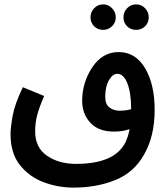

<svg xmlns="http://www.w3.org/2000/svg" viewBox="-20 -666 760 874"><path d="M635 39Q684 -45 684 -166Q684 -282 640.5 -355.5Q597 -429 520 -429Q446 -429 400 -359.5Q354 -290 354 -207Q354 -148 391 -107.5Q428 -67 499 -67Q538 -67 570 -78Q563 -42 550 -16Q500 80 326 80Q248 80 194 43Q140 6 140 -68Q140 -106 149 -141Q158 -176 181 -229L84 -269Q47 -192 37.5 -138.5Q28 -85 28 -55Q28 31 70 84.5Q112 138 177.5 163Q243 188 315 188Q420 188 505 153.5Q590 119 635 39ZM459 -225Q459 -272 476 -301Q493 -330 514 -330Q543 -330 560 -286Q577 -242 577 -169Q552 -162 524 -162Q498 -162 478.5 -176.5Q459 -191 459 -225ZM600 -530Q624 -530 640.5 -546.5Q657 -563 657 -587Q657 -611 640.5 -628.5Q624 -646 600 -646Q575 -646 558.5 -628.5Q542 -611 542 -587Q542 -563 558.5 -546.5Q575 -530 600 -530ZM450 -530Q473 -530 490 -546.5Q507 -563 507 -587Q507 -611 490 -628.5Q473 -646 450 -646Q425 -646 408.5 -628.5Q392 -611 392 -587Q392 -563 408.5 -546.5Q425 -530 450 -530Z"/></svg>

Font: Noto Sans Arabic UI ExtraCondensed Semi
Style: Regular
Weight: 600
Width: 3
Designer: Nadine Chahine - Monotype Design Team
Foundry: Monotype Imaging Inc.
Version: Version 1.900